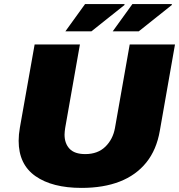

<svg xmlns="http://www.w3.org/2000/svg" viewBox="-20 -905 874 937"><path d="M378 12Q235 12 153 -45.5Q71 -103 71 -218Q71 -233 72.5 -249Q74 -265 77 -282L149 -688H370L298 -280Q297 -272 296 -264Q295 -256 295 -248Q295 -205 319.5 -179Q344 -153 396 -153Q457 -153 494 -189Q531 -225 541 -280L613 -688H834L760 -267Q744 -174 694 -112Q644 -50 564.5 -19Q485 12 378 12ZM530 -752 626 -885H818L819 -881L657 -752ZM299 -752 395 -885H587L588 -881L426 -752Z"/></svg>

Font: Archivo SemiBold Black
Style: Italic
Weight: 900
Italic angle: -10°
Version: Version 2.001